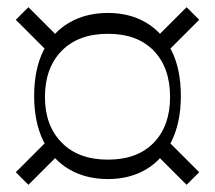

<svg xmlns="http://www.w3.org/2000/svg" viewBox="-20 -632 598 534"><path d="M280 -134Q219 -134 172.5 -161Q126 -188 100.5 -240Q75 -292 75 -365Q75 -439 100.5 -490.5Q126 -542 172.5 -569Q219 -596 280 -596Q341 -596 386.5 -569Q432 -542 457.5 -490.5Q483 -439 483 -365Q483 -292 457.5 -240Q432 -188 386.5 -161Q341 -134 280 -134ZM59 -118 24 -153 111 -240 147 -206ZM280 -188Q362 -188 407.5 -235Q453 -282 453 -362Q453 -444 407.5 -491Q362 -538 280 -538Q198 -538 151.5 -490.5Q105 -443 105 -362Q105 -283 151.5 -235.5Q198 -188 280 -188ZM499 -118 411 -206 445 -242 534 -153ZM111 -490 24 -577 59 -612 146 -525ZM444 -487 411 -524 499 -612 534 -577Z"/></svg>

Font: Savate ExtraLight
Style: Regular
Weight: 200
Designer: Max Esnée
Foundry: Plomb Type
Version: Version 2.000